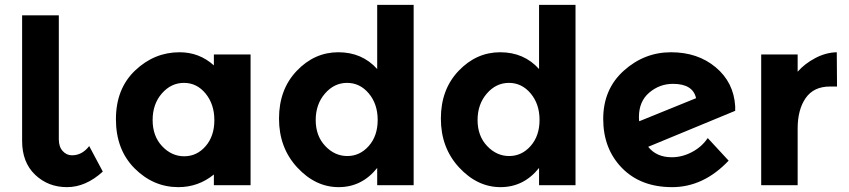

<svg xmlns="http://www.w3.org/2000/svg" viewBox="-20 -762 3492 790"><path d="M222 -699V-189Q222 -158 238 -140.5Q254 -123 276 -123Q318 -123 347 -161L403 -56Q333 8 255.5 8Q178 8 124.5 -43Q71 -94 71 -182V-699Z M719 -547Q800 -547 860 -493V-538H1011V0H860V-44Q796 8 714 8Q611 8 534 -69Q457 -146 457 -271.5Q457 -397 536 -472Q615 -547 719 -547ZM608 -268Q608 -202 647 -160.5Q686 -119 738 -119Q790 -119 826 -160.5Q862 -202 862 -267.5Q862 -333 826 -377Q790 -421 737 -421Q684 -421 646 -377.5Q608 -334 608 -268Z M1532 -478V-742H1682V0H1532V-71Q1469 8 1373.5 8Q1278 8 1203 -73Q1128 -154 1128 -274Q1128 -394 1201 -470.5Q1274 -547 1372 -547Q1470 -547 1532 -478ZM1279 -268Q1279 -203 1318 -161.5Q1357 -120 1409 -120Q1461 -120 1497.5 -161.5Q1534 -203 1534 -268.5Q1534 -334 1497.5 -377.5Q1461 -421 1408 -421Q1355 -421 1317 -377Q1279 -333 1279 -268Z M2198 -478V-742H2348V0H2198V-71Q2135 8 2039.5 8Q1944 8 1869 -73Q1794 -154 1794 -274Q1794 -394 1867 -470.5Q1940 -547 2038 -547Q2136 -547 2198 -478ZM1945 -268Q1945 -203 1984 -161.5Q2023 -120 2075 -120Q2127 -120 2163.5 -161.5Q2200 -203 2200 -268.5Q2200 -334 2163.5 -377.5Q2127 -421 2074 -421Q2021 -421 1983 -377Q1945 -333 1945 -268Z M2744 -115Q2787 -115 2827.5 -136.5Q2868 -158 2892 -194L2978 -101Q2875 8 2745.5 8Q2616 8 2539 -71Q2462 -150 2462 -272.5Q2462 -395 2546.5 -471Q2631 -547 2741 -547Q2851 -547 2925 -485Q2999 -423 3005 -325V-306L2647 -158Q2681 -115 2744 -115ZM2749 -417Q2694 -417 2651.5 -381Q2609 -345 2609 -281Q2609 -269 2610 -263L2844 -358Q2831 -417 2749 -417Z M3395 -406Q3328 -406 3295 -358.5Q3262 -311 3262 -233V0H3112V-538H3262V-467Q3291 -500 3334.5 -523Q3378 -546 3423 -547L3424 -406Z"/></svg>

Font: Montserrat Alternates
Style: Bold
Weight: 700
Version: Version 2.001